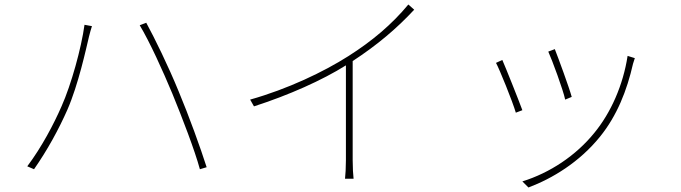

<svg xmlns="http://www.w3.org/2000/svg" viewBox="-20 -776 3020 852"><path d="M253 -304C219 -226 165 -123 101 -38L131 -25C191 -111 241 -203 279 -289C328 -401 362 -560 375 -614C380 -634 383 -644 388 -660L355 -666C341 -563 296 -400 253 -304ZM745 -360C788 -255 844 -110 867 -25L897 -34C871 -116 818 -263 773 -370C726 -485 666 -607 629 -675L600 -664C644 -591 703 -461 745 -360Z M1090 -334 1107 -304C1262 -354 1410 -420 1515 -486V-65C1515 -34 1513 3 1511 17H1549C1547 3 1545 -34 1545 -65V-505C1655 -577 1741 -650 1818 -733L1792 -756C1719 -668 1633 -595 1526 -527C1416 -457 1257 -381 1090 -334Z M2442 -558 2413 -547C2430 -510 2479 -377 2488 -334L2517 -346C2506 -387 2457 -520 2442 -558ZM2797 -518 2765 -528C2745 -398 2691 -276 2617 -186C2535 -85 2420 -9 2298 29L2325 56C2431 16 2551 -56 2643 -170C2718 -263 2762 -374 2789 -493C2791 -499 2794 -510 2797 -518ZM2209 -510 2181 -497C2196 -470 2254 -327 2269 -276L2298 -287C2280 -336 2224 -476 2209 -510Z"/></svg>

Font: Harano Aji Gothic CN ExtraLight
Style: Regular
Weight: 250
Foundry: Masamichi Hosoda
Version: HaranoAjiGothicCN-ExtraLight version 20230610;ttx 4.39.4